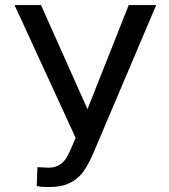

<svg xmlns="http://www.w3.org/2000/svg" viewBox="-20 -731 668 761"><path d="M326.7 -298.3 142.6 -710.9H37.6L279.8 -184.6L261.2 -141.1L249 -115.7Q224.1 -66.4 172.9 -66.4L128.4 -68.4L125.5 5.9Q136.2 10.3 174.8 10.3Q219.2 10.3 248.8 -2.2Q278.3 -14.6 300.3 -38.3Q322.3 -62 347.7 -118.7L599.1 -710.9H490.2Z"/></svg>

Font: FAU Chimera
Style: Regular
Weight: 400
Version: Version 1.002;hotconv 1.0.117;makeotfexe 2.5.65602